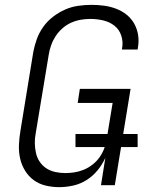

<svg xmlns="http://www.w3.org/2000/svg" viewBox="-20 -763 640 791"><path d="M224 8Q195 8 168 1.5Q141 -5 119.5 -20.5Q98 -36 83.5 -59.5Q69 -83 63 -109.5Q57 -136 58 -165Q59 -194 64 -223L117 -548Q122 -575 131.5 -601.5Q141 -628 158 -652Q175 -676 198.5 -694Q222 -712 248 -723.5Q274 -735 302 -739Q330 -743 357 -743Q383 -743 409 -739.5Q435 -736 458.5 -727Q482 -718 501.5 -702.5Q521 -687 533 -665.5Q545 -644 549 -618.5Q553 -593 548 -566L547 -559H482L483 -564Q488 -591 479.5 -616.5Q471 -642 451 -657.5Q431 -673 405 -679Q379 -685 352 -685Q332 -685 312 -681.5Q292 -678 273 -669.5Q254 -661 237.5 -646.5Q221 -632 209.5 -614.5Q198 -597 191 -577.5Q184 -558 181 -539L127 -213Q123 -192 123.5 -171.5Q124 -151 128.5 -131.5Q133 -112 144 -96Q155 -80 171 -69.5Q187 -59 207.5 -54.5Q228 -50 248 -50Q268 -50 287 -53Q306 -56 324.5 -63.5Q343 -71 360 -84Q377 -97 389 -113.5Q401 -130 408.5 -149Q416 -168 419 -187L444 -339H300L309 -397H518L453 0H396L414 -113Q402 -86 382.5 -62Q363 -38 337 -21.5Q311 -5 281.5 1.5Q252 8 224 8ZM291 -157V-211H547V-157Z"/></svg>

Font: Iosevka Light Extended
Style: Italic
Weight: 300
Width: 7
Italic angle: -9°
Monospace: yes
Designer: Belleve Invis
Foundry: Belleve Invis
Version: Version 32.5.0; ttfautohint (v1.8.4)